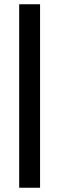

<svg xmlns="http://www.w3.org/2000/svg" viewBox="-20 -765 275 901"><path d="M70 -745V116H168V-745Z"/></svg>

Font: Rosario
Style: Bold
Weight: 700
Designer: Hector Gatti
Foundry: Omnibus Type
Version: Version 1.100